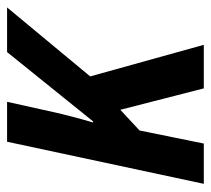

<svg xmlns="http://www.w3.org/2000/svg" viewBox="-46 -536 582 529"><g transform="rotate(-90 244.5 -271.0)"><path d="M3 0 119 -542H229L201 -416Q190 -366 172 -305H175L366 -542H489L299 -313L386 0H266L207 -230L150 -177L114 0Z"/></g></svg>

Font: Noto Sans Condensed SemiBold
Style: Italic
Weight: 600
Width: 3
Italic angle: -12°
Designer: Monotype Design Team
Foundry: Monotype Imaging Inc.
Version: Version 2.013; ttfautohint (v1.8.4.7-5d5b)